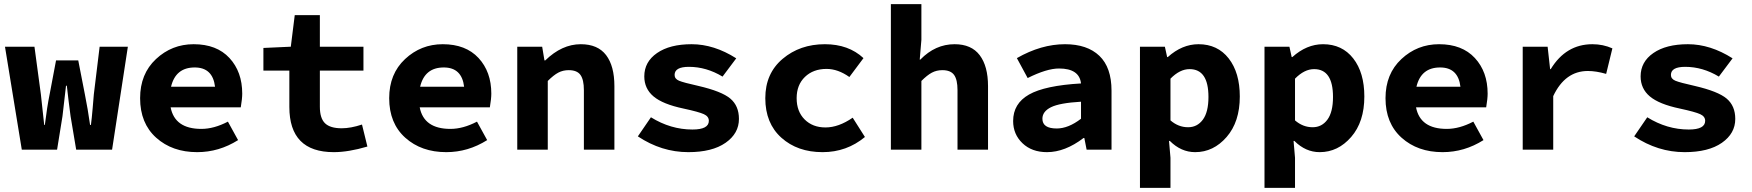

<svg xmlns="http://www.w3.org/2000/svg" viewBox="-20 -721 8440 925"><path d="M85 0 4 -496H146L177 -266Q180 -241 185 -192Q190 -143 193 -119H196Q207 -208 219 -266L250 -430H357L389 -266Q403 -197 414 -119H418Q422 -148 426.5 -200.5Q431 -253 432 -266L460 -496H596L520 0H347L320 -161Q310 -235 302 -308H298Q292 -250 281 -161L255 0Z M930 12Q810 12 732.5 -57.5Q655 -127 655 -248Q655 -365 731.5 -436.5Q808 -508 913 -508Q1024 -508 1085.5 -441.5Q1147 -375 1147 -270Q1147 -246 1140 -204H802Q822 -100 950 -100Q1011 -100 1078 -135L1127 -46Q1035 12 930 12ZM918 -396Q826 -396 804 -303H1016Q1005 -396 918 -396Z M1588 12Q1374 12 1374 -206V-381H1249V-490L1381 -496L1400 -648H1521V-496H1731V-381H1521V-207Q1521 -151 1546 -127Q1571 -103 1626 -103Q1670 -103 1724 -121L1750 -15Q1659 12 1588 12Z M2130 12Q2010 12 1932.5 -57.5Q1855 -127 1855 -248Q1855 -365 1931.5 -436.5Q2008 -508 2113 -508Q2224 -508 2285.5 -441.5Q2347 -375 2347 -270Q2347 -246 2340 -204H2002Q2022 -100 2150 -100Q2211 -100 2278 -135L2327 -46Q2235 12 2130 12ZM2118 -396Q2026 -396 2004 -303H2216Q2205 -396 2118 -396Z M2472 0V-496H2592L2603 -430H2607Q2687 -508 2778 -508Q2860 -508 2900 -455.5Q2940 -403 2940 -306V0H2793V-287Q2793 -337 2776.5 -360Q2760 -383 2720 -383Q2692 -383 2669.5 -371Q2647 -359 2619 -331V0Z M3296 12Q3167 12 3053 -64L3116 -156Q3211 -97 3316 -97Q3395 -97 3395 -139Q3395 -160 3371 -171Q3347 -182 3273 -198Q3173 -219 3128.5 -256.5Q3084 -294 3084 -353Q3084 -423 3145.5 -465.5Q3207 -508 3312 -508Q3420 -508 3527 -440L3461 -352Q3383 -399 3299 -399Q3230 -399 3230 -360Q3230 -341 3251.5 -332Q3273 -323 3345 -307Q3457 -281 3498.5 -246Q3540 -211 3540 -148Q3540 -78 3475.5 -33Q3411 12 3296 12Z M3943 12Q3822 12 3744.5 -57.5Q3667 -127 3667 -248Q3667 -367 3750.5 -437.5Q3834 -508 3954 -508Q4068 -508 4140 -441L4072 -350Q4017 -389 3962 -389Q3898 -389 3858 -350.5Q3818 -312 3818 -248Q3818 -184 3856.5 -145.5Q3895 -107 3957 -107Q4020 -107 4088 -154L4147 -61Q4059 12 3943 12Z M4272 0V-701H4419V-529L4411 -434H4414Q4486 -508 4579 -508Q4660 -508 4700 -455Q4740 -402 4740 -306V0H4593V-287Q4593 -337 4576.5 -360Q4560 -383 4520 -383Q4492 -383 4469.5 -371Q4447 -359 4419 -331V0Z M5024 12Q4951 12 4906 -31Q4861 -74 4861 -138Q4861 -222 4937.5 -265.5Q5014 -309 5188 -319Q5180 -391 5082 -391Q5023 -391 4931 -345L4879 -441Q4996 -508 5111 -508Q5218 -508 5276.5 -452Q5335 -396 5335 -284V0H5215L5204 -56H5200Q5111 12 5024 12ZM5071 -102Q5127 -102 5188 -149V-231Q5085 -225 5043.5 -204.5Q5002 -184 5002 -149Q5002 -102 5071 -102Z M5472 184V-496H5592L5603 -446H5606Q5675 -508 5754 -508Q5846 -508 5899.5 -439.5Q5953 -371 5953 -256Q5953 -134 5889.5 -61Q5826 12 5738 12Q5670 12 5616 -42H5612L5619 39V184ZM5704 -108Q5748 -108 5775 -144.5Q5802 -181 5802 -254Q5802 -388 5711 -388Q5664 -388 5619 -342V-141Q5657 -108 5704 -108Z M6072 184V-496H6192L6203 -446H6206Q6275 -508 6354 -508Q6446 -508 6499.5 -439.5Q6553 -371 6553 -256Q6553 -134 6489.5 -61Q6426 12 6338 12Q6270 12 6216 -42H6212L6219 39V184ZM6304 -108Q6348 -108 6375 -144.5Q6402 -181 6402 -254Q6402 -388 6311 -388Q6264 -388 6219 -342V-141Q6257 -108 6304 -108Z M6930 12Q6810 12 6732.5 -57.5Q6655 -127 6655 -248Q6655 -365 6731.5 -436.5Q6808 -508 6913 -508Q7024 -508 7085.5 -441.5Q7147 -375 7147 -270Q7147 -246 7140 -204H6802Q6822 -100 6950 -100Q7011 -100 7078 -135L7127 -46Q7035 12 6930 12ZM6918 -396Q6826 -396 6804 -303H7016Q7005 -396 6918 -396Z M7316 0V-496H7436L7448 -388H7451Q7524 -508 7652 -508Q7703 -508 7748 -488L7718 -365Q7670 -379 7630 -379Q7520 -379 7463 -258V0Z M8096 12Q7967 12 7853 -64L7916 -156Q8011 -97 8116 -97Q8195 -97 8195 -139Q8195 -160 8171 -171Q8147 -182 8073 -198Q7973 -219 7928.5 -256.5Q7884 -294 7884 -353Q7884 -423 7945.5 -465.5Q8007 -508 8112 -508Q8220 -508 8327 -440L8261 -352Q8183 -399 8099 -399Q8030 -399 8030 -360Q8030 -341 8051.5 -332Q8073 -323 8145 -307Q8257 -281 8298.5 -246Q8340 -211 8340 -148Q8340 -78 8275.5 -33Q8211 12 8096 12Z"/></svg>

Font: TypoPRO Source Code Pro
Style: Bold
Weight: 700
Monospace: yes
Designer: Paul D. Hunt, Teo Tuominen
Foundry: Adobe Systems Incorporated
Version: Version 2.010;PS 1.0;hotconv 1.0.84;makeotf.lib2.5.63406